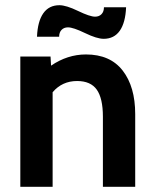

<svg xmlns="http://www.w3.org/2000/svg" viewBox="-20 -717 592 737"><path d="M241 -612Q225.5 -612 216.2 -602.2Q207 -592.5 207 -576H122Q124.5 -635 146.2 -666Q168 -697 208 -697Q234 -697 279.5 -675Q325 -653 345 -653Q360.5 -653 369.8 -662.8Q379 -672.5 379 -689H464Q461.5 -630 439.8 -599Q418 -568 378 -568Q352 -568 306.5 -590Q261 -612 241 -612ZM310 -508Q403 -508 451 -446Q499 -384 499 -279V0H375V-269Q375 -339.5 351.5 -372.8Q328 -406 276 -406Q218.5 -406 182 -363V0H58V-500H174L176 -465Q239 -508 310 -508Z"/></svg>

Font: Cabin
Style: Bold
Weight: 700
Designer: Pablo Impallari
Foundry: Pablo Impallari. http://www.impallari.com Igino Marini. http://www.ikern.com
Version: Version 3.001;hotconv 1.0.109;makeotfexe 2.5.65596